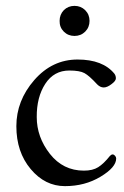

<svg xmlns="http://www.w3.org/2000/svg" viewBox="-20 -614 417 648"><path d="M181.2 -543.5Q181.2 -564.9 195.3 -579.6Q210 -594.2 231.4 -594.2Q252.9 -594.2 267.6 -579.6Q282.2 -564.9 282.2 -543.5Q282.2 -522 267.6 -507.3Q252.9 -492.7 231.4 -492.7Q210 -492.7 195.3 -507.3Q180.7 -522 181.2 -543.5ZM308.1 -329.1Q281.2 -358.4 265.1 -367.2Q249 -376 213.9 -376Q162.1 -376 132.8 -331.1Q103.5 -286.1 104 -218.8Q104 -151.4 148.4 -94.7Q192.9 -38.1 263.2 -38.1Q293 -38.1 311.5 -49.8Q330.1 -61.5 351.1 -87.9Q356 -92.8 359.9 -92.8Q364.3 -92.8 368.2 -88.4Q372.1 -84 372.1 -79.1Q372.1 -49.3 319.3 -17.6Q266.6 14.2 199.2 14.2Q131.8 14.2 83.5 -43.5Q35.2 -101.1 35.2 -188Q35.2 -274.4 95.7 -343.8Q156.2 -413.1 241.7 -413.1Q327.1 -413.1 366.2 -365.2Q371.1 -358.4 371.1 -349.6Q371.1 -340.8 356.4 -330.1Q341.8 -318.8 330.1 -318.8Q318.4 -318.8 308.1 -329.1Z"/></svg>

Font: EBGaramond
Style: Regular
Weight: 400
Version: Version 000.012g